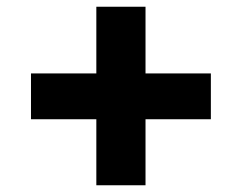

<svg xmlns="http://www.w3.org/2000/svg" viewBox="-20 -541 719 570"><path d="M266 9V-187H72V-323H266V-521H412V-323H606V-187H412V9Z"/></svg>

Font: Lil Grotesk Black
Style: Regular
Weight: 900
Designer: Bastien Sozeau
Foundry: NBR — Bastien Sozeau
Version: Version 3.003; ttfautohint (v1.8.4.7-5d5b);gftools[0.9.33]